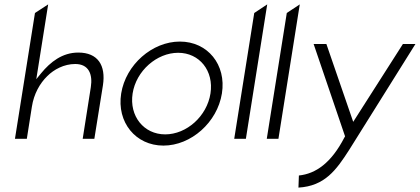

<svg xmlns="http://www.w3.org/2000/svg" viewBox="-20 -651 1909 873"><path d="M48 -20H102L125 -166C134 -224 161 -272 195 -305C225 -335 271 -360 322 -360C384 -360 402 -313 393 -255L356 -20H409L448 -263C462 -354 425 -412 336 -412C263 -412 209 -369 167 -318L145 -291L199 -631L139 -592Z M531 -226C510 -95 597 11 723 11C849 11 968 -95 989 -226C1010 -357 924 -462 798 -462C672 -462 552 -357 531 -226ZM583 -226C599 -329 693 -411 790 -411C887 -411 953 -329 937 -226C921 -123 829 -40 731 -40C634 -40 567 -123 583 -226Z M1045 -20H1098L1195 -631L1136 -592Z M1193 -20H1246L1343 -631L1284 -592Z M1406 -451 1549 -31 1546 -26C1486 90 1416 139 1339 147L1337 202C1457 195 1509 122 1568 30L1869 -451H1812L1586 -97L1464 -451Z"/></svg>

Font: Charger Sport
Style: ExLitObl
Weight: 200
Designer: Jasper
Foundry: Cannot Into Space Fonts
Version: Version 1.1